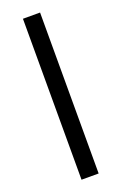

<svg xmlns="http://www.w3.org/2000/svg" viewBox="-136 -728 488 769"><g transform="rotate(-20 107.5 -343.0)"><path d="M71 0V-686H144V0Z"/></g></svg>

Font: Archivo Condensed Light
Style: Regular
Weight: 300
Width: 3
Designer: Hector Gatti
Foundry: Omnibus-Type
Version: Version 2.001